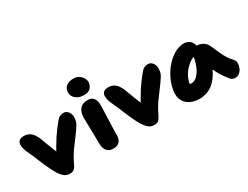

<svg xmlns="http://www.w3.org/2000/svg" viewBox="-71 -1296 2371 1838"><g transform="rotate(-30 1114.0 -376.5)"><path d="M298 10Q263 10 238.5 -8.5Q214 -27 188 -67Q175 -88 158.5 -121Q142 -154 126.5 -189.5Q111 -225 100 -252Q83 -296 68.5 -326.5Q54 -357 44 -380.5Q34 -404 28.5 -424Q23 -444 23 -467Q23 -491 39.5 -507.5Q56 -524 93 -524Q126 -524 150 -510.5Q174 -497 192.5 -471.5Q211 -446 224 -409Q237 -374 251 -337Q265 -300 280 -263Q285 -251 289 -240Q301 -262 313 -282Q334 -319 356.5 -353.5Q379 -388 404 -421.5Q429 -455 459 -491Q474 -510 492.5 -518Q511 -526 533 -526Q554 -526 569.5 -514Q585 -502 593.5 -483Q602 -464 602 -442Q602 -419 596.5 -397.5Q591 -376 580 -359Q550 -313 523 -277L471 -207Q445 -173 420 -133Q395 -93 370 -39Q356 -12 340.5 -1Q325 10 298 10Z M778 10Q744 10 723.5 -4.5Q703 -19 693 -44Q683 -69 683 -98Q683 -158 682 -199.5Q681 -241 680.5 -271.5Q680 -302 679 -329Q678 -356 678 -386Q678 -422 689.5 -452Q701 -482 727 -499.5Q753 -517 794 -517Q834 -517 856 -492.5Q878 -468 879 -415Q879 -396 878 -362.5Q877 -329 875.5 -289Q874 -249 872.5 -208.5Q871 -168 870 -134Q869 -100 869 -79Q869 -41 847 -15.5Q825 10 778 10ZM791 -574Q735 -574 701.5 -602.5Q668 -631 668 -671Q668 -716 698.5 -739.5Q729 -763 777 -763Q813 -763 838 -747Q863 -731 876 -708Q889 -685 889 -662Q889 -630 866.5 -602Q844 -574 791 -574Z M1231 10Q1196 10 1171.5 -8.5Q1147 -27 1121 -67Q1108 -88 1091.5 -121Q1075 -154 1059.5 -189.5Q1044 -225 1033 -252Q1016 -296 1001.5 -326.5Q987 -357 977 -380.5Q967 -404 961.5 -424Q956 -444 956 -467Q956 -491 972.5 -507.5Q989 -524 1026 -524Q1059 -524 1083 -510.5Q1107 -497 1125.5 -471.5Q1144 -446 1157 -409Q1170 -374 1184 -337Q1198 -300 1213 -263Q1218 -251 1222 -240Q1234 -262 1246 -282Q1267 -319 1289.5 -353.5Q1312 -388 1337 -421.5Q1362 -455 1392 -491Q1407 -510 1425.5 -518Q1444 -526 1466 -526Q1487 -526 1502.5 -514Q1518 -502 1526.5 -483Q1535 -464 1535 -442Q1535 -419 1529.5 -397.5Q1524 -376 1513 -359Q1483 -313 1456 -277L1404 -207Q1378 -173 1353 -133Q1328 -93 1303 -39Q1289 -12 1273.5 -1Q1258 10 1231 10Z M1731 10Q1677 10 1636 -9Q1595 -28 1572 -62.5Q1549 -97 1549 -143Q1549 -195 1566.5 -249.5Q1584 -304 1615 -353.5Q1646 -403 1686 -442Q1726 -481 1771 -503.5Q1816 -526 1861 -526Q1903 -526 1932 -499Q1953 -478 1959 -446Q2000 -445 2030 -425Q2061 -403 2074 -372Q2094 -329 2109.5 -292Q2125 -255 2145.5 -220Q2166 -185 2201 -147Q2216 -131 2216.5 -105.5Q2217 -80 2206.5 -54Q2196 -28 2175.5 -10.5Q2155 7 2126 7Q2107 7 2095 0Q2083 -7 2075 -16Q2053 -43 2036 -67.5Q2019 -92 2004 -119Q1990 -143 1977 -173Q1966 -148 1954 -128Q1923 -77 1887 -46.5Q1851 -16 1811.5 -3Q1772 10 1731 10ZM1882 -368Q1848 -355 1819 -331Q1771 -292 1744 -239Q1724 -200 1718 -159Q1728 -158 1738 -158Q1785 -158 1827 -218Q1864 -271 1882 -368Z"/></g></svg>

Font: Shantell Sans Light ExtraBold
Style: Regular
Weight: 800
Version: Version 1.011;[c5ecc13dd]